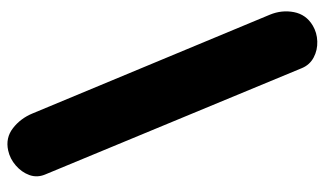

<svg xmlns="http://www.w3.org/2000/svg" viewBox="-198 -590 873 516"><g transform="rotate(-90 238.0 -332.5)"><path d="M427.2 71.8Q407.7 83.5 384.3 84.2Q360.8 85 341.1 74.5Q321.3 64 312.5 43L26.4 -647.5Q17.6 -668.9 25.1 -689.7Q32.7 -710.4 50.8 -726.1Q68.8 -741.7 91.3 -746.6Q125 -753.9 151.1 -733.6Q177.2 -713.4 190.4 -681.6L456.1 -43Q469.2 -11.2 462.9 21.5Q456.5 54.2 427.2 71.8Z"/></g></svg>

Font: Mikhak-DS2-FD Black
Style: Regular
Weight: 900
Designer: Amin Abedi
Version: Version 3.2